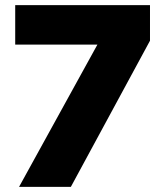

<svg xmlns="http://www.w3.org/2000/svg" viewBox="-20 -725 640 745"><path d="M54 0 358 -552H39V-705H562V-567L255 0Z"/></svg>

Font: Mulish Black
Style: Regular
Weight: 900
Designer: Vernon Adams
Foundry: Vernon Adams
Version: Version 3.603; ttfautohint (v1.8.3)